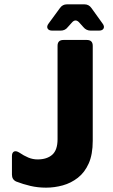

<svg xmlns="http://www.w3.org/2000/svg" viewBox="-20 -851 518 884"><path d="M192 13Q154 13 120 5Q86 -3 55 -15Q35 -24 35 -47V-132Q35 -148 44 -153Q53 -158 68 -149Q90 -134 110.5 -125.5Q131 -117 153 -117Q196 -117 220.5 -138.5Q245 -160 245 -210V-640Q245 -667 272 -667H380Q407 -667 407 -640V-203Q407 -140 388.5 -98.5Q370 -57 338.5 -32.5Q307 -8 269 2.5Q231 13 192 13ZM221 -710Q204 -710 199 -720Q194 -730 204 -743L256 -814Q268 -831 288 -831H369Q389 -831 401 -814L452 -743Q462 -730 457 -720Q452 -710 435 -710H398Q377 -710 364 -726L347 -745Q328 -768 310 -746L292 -726Q280 -710 259 -710Z"/></svg>

Font: Pitagon Sans
Style: Bold
Weight: 700
Designer: Travis Tran
Foundry: Pitagon
Version: Version 1.001; ttfautohint (v1.8.4.7-5d5b);gftools[0.9.26]